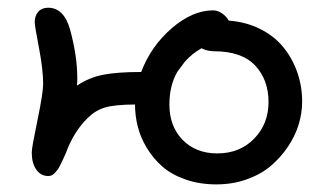

<svg xmlns="http://www.w3.org/2000/svg" viewBox="-20 -509 859 502"><path d="M545.9 -26.9Q501.5 -26.9 464.8 -39.8Q428.2 -52.7 404.3 -73.7Q380.4 -94.7 363.8 -122.3Q347.2 -149.9 340.1 -178.5Q333 -207 333 -235.8Q279.3 -235.4 254.6 -228Q230 -220.7 210 -201.2Q172.9 -165.5 151.9 -107.9Q146.5 -96.2 144.3 -91.3Q142.1 -86.4 137.7 -77.6Q133.3 -68.8 130.6 -65.2Q127.9 -61.5 123.5 -56.9Q119.1 -52.2 115 -50.5Q110.8 -48.8 106 -48.8Q86.9 -48.8 75 -65.4Q63 -82 63 -110.8Q63 -122.6 77.9 -194.3Q92.8 -266.1 92.8 -290Q92.8 -327.1 81.8 -384.3Q70.8 -441.4 70.8 -451.2Q70.8 -467.8 80.1 -478.3Q89.4 -488.8 106 -488.8Q147 -488.8 163.1 -432.1Q182.1 -362.8 182.1 -304.2Q182.1 -292 181.2 -285.2Q213.4 -306.6 250.5 -313.7Q287.6 -320.8 349.1 -320.8Q375 -388.7 429.2 -435.3Q483.4 -481.9 537.1 -481.9Q549.3 -481.9 560.5 -474.1Q571.8 -466.3 578.1 -455.1Q623.5 -451.7 660.4 -433.1Q697.3 -414.6 720.9 -385.5Q744.6 -356.4 757.3 -319.8Q770 -283.2 770 -243.2Q770 -213.9 761 -183.8Q752 -153.8 732.9 -125.5Q713.9 -97.2 688 -75.2Q662.1 -53.2 625 -40Q587.9 -26.9 545.9 -26.9ZM422.9 -235.8Q422.9 -178.7 457.5 -143.3Q492.2 -107.9 547.9 -107.9Q606.9 -107.9 644.5 -146.5Q682.1 -185.1 682.1 -242.2Q682.1 -300.3 647.2 -337.6Q612.3 -375 539.1 -375Q522.5 -375 506.8 -382.8Q482.4 -369.1 462.9 -347.2Q460.4 -343.8 454.3 -335.4Q448.2 -327.1 444.8 -323.2Q422.9 -286.6 422.9 -235.8Z"/></svg>

Font: Shantell Sans Irregular
Style: Regular
Weight: 400
Designer: Stephen Nixon, Anya Danilova, Shantell Martin
Foundry: Arrow Type
Version: Version 1.006;[9816181b4]